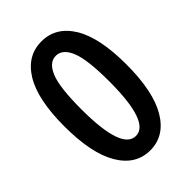

<svg xmlns="http://www.w3.org/2000/svg" viewBox="-224 -843 949 949"><g transform="rotate(-45 250.0 -369.0)"><path d="M33.2 -373Q33.2 -560.5 91.3 -655.3Q149.4 -750 250 -750Q350.6 -750 408.7 -655.3Q466.8 -560.5 466.8 -373Q466.8 -183.6 408.7 -85.9Q350.6 11.7 250 11.7Q149.4 11.7 91.3 -85.9Q33.2 -183.6 33.2 -373ZM347.7 -373Q347.7 -525.4 322.3 -587.4Q296.9 -649.4 250 -649.4Q203.1 -649.4 177.7 -587.4Q152.3 -525.4 152.3 -373Q152.3 -88.9 250 -88.9Q347.7 -88.9 347.7 -373Z"/></g></svg>

Font: Gen Shin Gothic Monospace Medium
Style: Regular
Weight: 500
Designer: [Source Han Sans]
Ryoko NISHIZUKA  (kana & ideographs); Paul D. Hunt (Latin, Greek & Cyrillic); Wenlong ZHANG  (bopomofo
Version: Version 1.002.20150607